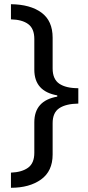

<svg xmlns="http://www.w3.org/2000/svg" viewBox="-20 -734 420 912"><path d="M32 86Q84 84 113.5 62.5Q143 41 143 -8V-153Q143 -256 252 -275V-281Q143 -300 143 -403V-549Q143 -598 114 -619.5Q85 -641 32 -642V-714Q124 -713 177 -674Q230 -635 230 -555V-409Q230 -358 261.5 -336.5Q293 -315 352 -315V-242Q293 -241 261.5 -220Q230 -199 230 -149V0Q230 79 175 118.5Q120 158 32 158Z"/></svg>

Font: Noto Sans Gothic
Style: Regular
Weight: 400
Designer: Monotype Design Team
Foundry: Monotype Imaging Inc.
Version: Version 2.001; ttfautohint (v1.8.4.7-5d5b)